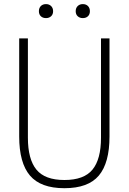

<svg xmlns="http://www.w3.org/2000/svg" viewBox="-20 -932 643 960"><path d="M302 9Q183.5 9 129.8 -54.2Q76 -117.5 76 -249.5V-740H119.5V-243.5Q119.5 -136 162 -84Q204.5 -32 302 -32Q400 -32 442.5 -84Q485 -136 485 -243.5V-740H527.5V-249.5Q527.5 -117.5 474.2 -54.2Q421 9 302 9ZM394 -841.5Q378.5 -841.5 368.5 -850.8Q358.5 -860 358.5 -876Q358.5 -892 368.5 -901.8Q378.5 -911.5 394 -911.5Q410 -911.5 419.8 -901.8Q429.5 -892 429.5 -876Q429.5 -860 419.8 -850.8Q410 -841.5 394 -841.5ZM210 -841.5Q194 -841.5 184.2 -850.8Q174.5 -860 174.5 -876Q174.5 -892 184.2 -901.8Q194 -911.5 210 -911.5Q225.5 -911.5 235.5 -901.8Q245.5 -892 245.5 -876Q245.5 -860 235.5 -850.8Q225.5 -841.5 210 -841.5Z"/></svg>

Font: Encode Sans Condensed Condensed ExtraLight
Style: Regular
Weight: 200
Width: 3
Designer: Multiple Designers
Foundry: Impallari Type
Version: Version 3.000; ttfautohint (v1.8.3) -l 8 -r 50 -G 200 -x 14 